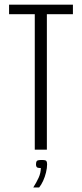

<svg xmlns="http://www.w3.org/2000/svg" viewBox="-20 -640 351 821"><path d="M128.7 -579.2H18.8V-620H291.8V-579.2H180.4V0H128.7ZM122.3 161.5Q136.2 139.8 145.3 119.7Q154.5 99.5 154.5 78.5Q139.8 78.5 136.9 74.2Q133.9 69.9 133.9 63.4Q133.9 53.5 137 48.8Q140 44.1 158.8 44.1Q175.3 44.1 178.3 48.4Q181.4 52.7 181.4 62.6Q181.4 78.8 176.7 97.7Q172.1 116.6 164.4 133.3Q156.8 150 147.5 161.5Z"/></svg>

Font: Smooch Sans Thin
Style: Regular
Weight: 100
Designer: Robert E. Leuschke
Foundry: Robert E. Leuschke
Version: Version 1.010